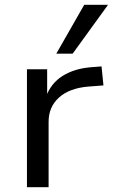

<svg xmlns="http://www.w3.org/2000/svg" viewBox="-20 -778 469 798"><path d="M92 0V-490H176V-373H170Q191 -432 241 -463Q291 -494 363 -499L402 -502L410 -423L345 -418Q267 -411 224.5 -372Q182 -333 182 -272V0ZM214 -555 330 -758H429L282 -555Z"/></svg>

Font: Nunito Sans 10pt SemiExpanded
Style: Regular
Weight: 400
Width: 6
Designer: Vernon Adams
Foundry: Vernon Adams
Version: Version 3.101;gftools[0.9.27]